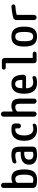

<svg xmlns="http://www.w3.org/2000/svg" viewBox="1600 -2390 800 4040"><g transform="rotate(-90 2000.0 -370.0)"><path d="M173.8 -406.2V-89.8Q173.8 -81.1 181.6 -78.1Q208 -68.4 240.2 -68.4Q293 -68.4 318.8 -111.3Q344.7 -154.3 344.7 -259.8Q344.7 -361.3 322.8 -404.8Q300.8 -448.2 256.8 -448.2Q211.9 -448.2 180.7 -419.9Q173.8 -413.1 173.8 -406.2ZM119.1 -3.9Q94.7 -10.7 80.1 -31.7Q65.4 -52.7 65.4 -79.1V-695.3Q65.4 -718.8 81.5 -734.4Q97.7 -750 119.6 -750Q141.6 -750 157.7 -733.9Q173.8 -717.8 173.8 -695.3V-515.6Q173.8 -506.8 181.6 -510.7Q223.6 -529.3 269.5 -530.3Q363.3 -530.3 409.2 -467.3Q455.1 -404.3 455.1 -259.8Q455.1 -112.3 401.9 -51.3Q348.6 9.8 235.4 9.8Q174.8 9.8 119.1 -3.9Z M797.9 -259.8Q725.6 -259.8 693.4 -234.4Q661.1 -209 661.1 -157.2Q661.1 -114.3 687 -91.3Q712.9 -68.4 759.8 -68.4Q791 -68.4 818.4 -78.1Q826.2 -81.1 826.2 -89.8V-251Q826.2 -259.8 818.4 -259.8ZM759.8 9.8Q662.1 9.8 608.4 -33.7Q554.7 -77.1 554.7 -157.2Q554.7 -243.2 615.2 -289.1Q675.8 -335 797.9 -335H818.4Q826.2 -335 826.2 -343.8V-351.6Q826.2 -410.2 810.5 -429.2Q794.9 -448.2 742.2 -448.2Q693.4 -448.2 620.1 -425.8Q605.5 -420.9 592.8 -430.2Q580.1 -439.5 580.1 -455.1Q580.1 -474.6 590.8 -489.7Q601.6 -504.9 621.1 -509.8Q693.4 -529.3 748 -530.3Q858.4 -530.3 896.5 -490.2Q934.6 -450.2 934.6 -332V-79.1Q934.6 -52.7 919.9 -31.7Q905.3 -10.7 880.9 -4.9Q821.3 9.8 759.8 9.8Z M1294.9 9.8Q1181.6 9.8 1119.6 -58.1Q1057.6 -126 1057.6 -259.8Q1057.6 -529.3 1292 -530.3Q1331.1 -530.3 1367.2 -524.4Q1392.6 -520.5 1407.2 -499.5Q1421.9 -478.5 1421.9 -453.1V-381.8Q1421.9 -359.4 1406.7 -344.7Q1391.6 -330.1 1369.6 -330.1Q1347.7 -330.1 1333 -345.2Q1318.4 -360.4 1318.4 -381.8V-436.5Q1318.4 -444.3 1308.6 -447.3Q1302.7 -448.2 1290 -448.2Q1234.4 -448.2 1202.1 -400.9Q1169.9 -353.5 1169.9 -259.8Q1169.9 -164.1 1207 -116.2Q1244.1 -68.4 1307.6 -68.4Q1343.8 -68.4 1379.9 -80.1Q1393.6 -85 1405.8 -77.6Q1418 -70.3 1418 -55.7Q1418 -37.1 1407.7 -22Q1397.5 -6.8 1378.9 -2Q1336.9 9.8 1294.9 9.8Z M1565.4 -54.7V-695.3Q1565.4 -718.8 1581.5 -734.4Q1597.7 -750 1619.6 -750Q1641.6 -750 1657.7 -733.9Q1673.8 -717.8 1673.8 -695.3V-508.8Q1673.8 -505.9 1676.8 -504.4Q1679.7 -502.9 1682.6 -503.9Q1736.3 -530.3 1790 -530.3Q1871.1 -530.3 1908.2 -487.8Q1945.3 -445.3 1945.3 -347.7V-52.7Q1945.3 -30.3 1929.7 -15.1Q1914.1 0 1892.1 0Q1870.1 0 1854 -15.6Q1837.9 -31.2 1837.9 -52.7V-320.3Q1837.9 -399.4 1822.3 -423.8Q1806.6 -448.2 1761.7 -448.2Q1718.8 -448.2 1680.7 -415Q1673.8 -408.2 1673.8 -400.4V-54.7Q1673.8 -31.2 1657.7 -15.6Q1641.6 0 1619.6 0Q1597.7 0 1581.5 -16.1Q1565.4 -32.2 1565.4 -54.7Z M2254.9 -451.2Q2210.9 -451.2 2188.5 -419.9Q2166 -388.7 2162.1 -308.6Q2162.1 -299.8 2169.9 -299.8H2330.1Q2338.9 -299.8 2338.9 -307.6Q2337.9 -385.7 2316.9 -418.5Q2295.9 -451.2 2254.9 -451.2ZM2278.3 9.8Q2047.9 9.8 2047.9 -260.3Q2047.9 -530.3 2257.8 -530.3Q2350.6 -530.3 2397.9 -470.2Q2445.3 -410.2 2447.3 -278.3Q2448.2 -253.9 2430.7 -237.8Q2413.1 -221.7 2388.7 -221.7H2169.9Q2162.1 -221.7 2162.1 -213.9Q2168.9 -135.7 2199.7 -103.5Q2230.5 -71.3 2290 -71.3Q2332 -71.3 2380.9 -85.9Q2394.5 -89.8 2407.2 -81.1Q2419.9 -72.3 2419.9 -56.6Q2419.9 -38.1 2409.2 -22.5Q2398.4 -6.8 2379.9 -2.9Q2327.1 9.8 2278.3 9.8Z M2595.7 -649.4Q2580.1 -649.4 2567.4 -661.6Q2554.7 -673.8 2554.7 -689.9Q2554.7 -706.1 2566.9 -718.3Q2579.1 -730.5 2595.7 -730.5H2744.1Q2767.6 -730.5 2784.2 -713.4Q2800.8 -696.3 2800.8 -672.9V-89.8Q2800.8 -81.1 2809.6 -81.1H2894.5Q2910.2 -81.1 2922.4 -68.8Q2934.6 -56.6 2934.6 -40Q2934.6 -24.4 2923.3 -12.2Q2912.1 0 2894.5 0H2746.1Q2722.7 0 2706.1 -17.1Q2689.5 -34.2 2689.5 -56.6V-639.6Q2689.5 -648.4 2679.7 -649.4Z M3325.2 -408.7Q3302.7 -448.2 3250 -448.2Q3197.3 -448.2 3174.8 -408.7Q3152.3 -369.1 3152.3 -260.3Q3152.3 -151.4 3174.8 -111.8Q3197.3 -72.3 3250 -72.3Q3302.7 -72.3 3325.2 -111.8Q3347.7 -151.4 3347.7 -260.3Q3347.7 -369.1 3325.2 -408.7ZM3408.2 -54.2Q3356.4 9.8 3250 9.8Q3143.6 9.8 3091.8 -54.2Q3040 -118.2 3040 -260.3Q3040 -402.3 3091.8 -466.3Q3143.6 -530.3 3250 -530.3Q3356.4 -530.3 3408.2 -466.3Q3460 -402.3 3460 -260.3Q3460 -118.2 3408.2 -54.2Z M3597.7 -54.7V-420.9Q3597.7 -446.3 3612.3 -466.8Q3627 -487.3 3651.4 -493.2Q3769.5 -523.4 3885.7 -529.3Q3902.3 -530.3 3915 -517.6Q3927.7 -504.9 3927.7 -487.8Q3927.7 -470.7 3915.5 -459Q3903.3 -447.3 3885.7 -446.3Q3793.9 -441.4 3714.8 -420.9Q3707 -418.9 3707 -410.2V-54.7Q3707 -31.2 3690.4 -15.6Q3673.8 0 3651.9 0Q3629.9 0 3613.8 -16.1Q3597.7 -32.2 3597.7 -54.7Z"/></g></svg>

Font: Rounded Mgen+ 1mn medium
Style: Regular
Weight: 500
Designer: [Source Han Sans]
Ryoko NISHIZUKA  (kana & ideographs); Paul D. Hunt (Latin, Greek & Cyrillic); Wenlong ZHANG  (bopomofo
Version: Version 1.059.20150602